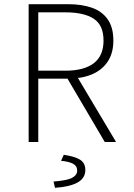

<svg xmlns="http://www.w3.org/2000/svg" viewBox="-20 -679 640 918"><path d="M117 0V-659H305Q371 -659 419.5 -642Q468 -625 495 -586.5Q522 -548 522 -485Q522 -425 495 -384.5Q468 -344 419.5 -323.5Q371 -303 305 -303H163V0ZM163 -341H293Q381 -341 428 -376.5Q475 -412 475 -485Q475 -559 428 -589.5Q381 -620 293 -620H163ZM295 -316 339 -329 535 0H481ZM243 219 236 189Q301 184 325 171Q349 158 349 137Q349 114 328.5 103.5Q308 93 272 90L285 61Q342 70 365 86Q388 102 388 134Q388 173 351 193.5Q314 214 243 219Z"/></svg>

Font: Source Code Pro ExtraLight Light
Style: Regular
Weight: 300
Monospace: yes
Version: Version 1.018;hotconv 1.0.116;makeotfexe 2.5.65601